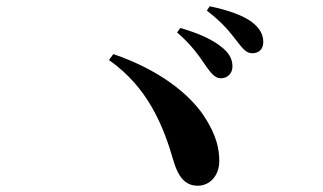

<svg xmlns="http://www.w3.org/2000/svg" viewBox="-20 -743 1040 618"><path d="M689.4 -491.1C711.9 -490.3 728.2 -506.8 728.2 -528.4C728.2 -548.7 721.3 -567.4 698.9 -587C666.2 -615.6 618 -636.2 560.7 -652.9L549.8 -638.7C597.9 -597.6 623 -559.6 642.1 -531.6C659.3 -506.8 672.2 -491.8 689.4 -491.1ZM617.1 -145.2C654.3 -145.2 685.8 -176.6 685.8 -224.7C685.8 -261 678.4 -306.9 635.2 -371.5C589.2 -440.2 492.8 -518.5 344.8 -568.9L330.8 -549.7C455.3 -462.4 505.5 -339.4 538.3 -225.9C556.4 -163.7 582.7 -145.2 617.1 -145.2ZM792.2 -571.6C813.7 -571.6 827.4 -585.2 827.4 -607.7C827.4 -631.4 816.8 -652.1 790.5 -672.2C761.4 -693.7 714.5 -710.5 655 -722.8L645.8 -708.9C700.1 -666.8 721.4 -637.5 740.3 -613.4C760.4 -587.4 772.1 -571.6 792.2 -571.6Z"/></svg>

Font: Source Han Serif CN VF
Style: Regular
Weight: 250
Designer: Ryoko NISHIZUKA 西塚涼子 (kana & ideographs); Frank Grießhammer (Latin, Greek & Cyrillic); Wenlong ZHANG 张文龙 (bopomofo); San
Foundry: Adobe
Version: Version 2.002;hotconv 1.1.0;makeotfexe 2.6.0